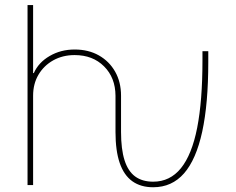

<svg xmlns="http://www.w3.org/2000/svg" viewBox="-20 -748 953 776"><path d="M599.1 8.8Q548.8 8.8 514.9 -15.4Q481 -39.6 463.9 -89.1Q446.8 -138.7 446.8 -214.8V-361.3Q446.3 -434.1 400.6 -479.7Q355 -525.4 281.7 -525.4Q233.4 -525.4 195.3 -504.2Q157.2 -482.9 135.5 -446Q113.8 -409.2 113.8 -361.3V0H91.3V-727.5H113.8V-452.6H116.7Q135.7 -495.6 180.7 -521.7Q225.6 -547.9 281.7 -547.9Q337.4 -547.9 379.4 -524.2Q421.4 -500.5 445.3 -458.5Q469.2 -416.5 469.2 -361.3V-214.8Q469.2 -145 483.4 -100.3Q497.6 -55.7 526.4 -34.7Q555.2 -13.7 599.1 -13.7Q667 -13.7 711.2 -68.1Q755.4 -122.6 776.9 -231.4Q798.3 -340.3 798.3 -503.9V-541H821.8V-497.6Q821.8 -329.1 797.4 -216.3Q772.9 -103.5 723.9 -47.4Q674.8 8.8 599.1 8.8Z"/></svg>

Font: Inter 17pt Thin
Style: Regular
Weight: 250
Version: Version 4.001;git-66647c0bb